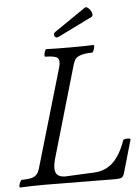

<svg xmlns="http://www.w3.org/2000/svg" viewBox="-60 -902 684 950"><g transform="rotate(-5 282.0 -427.0)"><path d="M257.8 -724.1Q242.7 -715.8 235.8 -728.3Q229 -740.7 243.2 -750L397.9 -856Q405.8 -860.4 416.7 -849.6Q427.7 -838.9 431.2 -826.2Q434.6 -813.5 428.2 -808.1ZM1 2.9Q-2.9 1.5 -1.7 -6.8Q-0.5 -15.1 4.4 -24.7Q9.3 -34.2 13.2 -34.2Q38.6 -34.2 54.9 -37.4Q71.3 -40.5 80.8 -48.1Q90.3 -55.7 94.5 -64Q98.6 -72.3 103 -86.9L246.1 -575.2Q254.4 -606 242.9 -618.4Q231.4 -630.9 181.2 -630.9Q177.7 -632.3 178.2 -640.6Q178.7 -648.9 182.4 -658.4Q186 -668 189.9 -668Q229 -666 307.1 -666Q385.7 -666 424.8 -668Q427.7 -666.5 426.8 -658.2Q425.8 -649.9 421.6 -640.4Q417.5 -630.9 414.1 -630.9Q377.4 -630.9 356.9 -623.5Q336.4 -616.2 329.6 -606Q322.8 -595.7 316.9 -575.2L188 -131.8Q178.2 -100.6 178.2 -76.2Q178.2 -32.2 229 -32.2L374 -39.1Q429.7 -42 467.3 -78.4Q504.9 -114.7 528.8 -184.1Q531.2 -191.9 550.8 -191.9Q566.9 -191.9 565.9 -186L519 -22.9Q514.2 -6.3 505.4 -1.7Q496.6 2.9 474.1 2.9Q415.5 2.9 297.9 1.5Q180.2 0 121.1 0Q59.6 0 1 2.9Z"/></g></svg>

Font: Junicode SmCond
Style: Italic
Weight: 400
Width: 4
Italic angle: -11°
Designer: Peter S. Baker
Version: Version 2.206